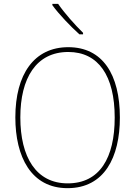

<svg xmlns="http://www.w3.org/2000/svg" viewBox="-20 -971 705 1001"><path d="M283 -951H253V-944C287 -897 347 -834 394 -792H413V-800C370 -842 315 -904 283 -951ZM605 -358C605 -583 515 -725 336 -725C158 -725 60 -584 60 -359C60 -154 142 10 332 10C524 10 605 -151 605 -358ZM86 -359C86 -563 168 -700 336 -700C493 -700 578 -576 578 -358C578 -148 500 -15 333 -15C168 -15 86 -152 86 -359Z"/></svg>

Font: Noto Sans Ethiopic SemiCondensed Thin
Style: Regular
Weight: 100
Width: 4
Designer: Monotype Design Team
Foundry: Monotype Imaging Inc.
Version: Version 2.102